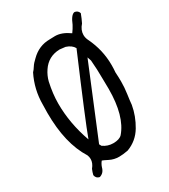

<svg xmlns="http://www.w3.org/2000/svg" viewBox="-201 -882 902 1023"><g transform="rotate(-30 250.0 -370.5)"><path d="M104 44Q83 40 79 18Q83 1 90 -15Q110 -39 110 -64Q110 -77 105 -89Q33 -203 33 -391L34 -442Q34 -535 75 -617Q84 -626 94 -642Q104 -658 124 -676Q173 -725 240 -725L273 -726Q314 -726 360 -693Q374 -712 384 -731Q405 -783 427 -785Q447 -782 453 -763Q443 -736 431 -712Q407 -685 407 -655Q407 -637 416 -619Q457 -535 457 -441Q457 -419 455 -397Q457 -366 457 -340Q457 -303 451.5 -265.5Q446 -228 444 -204Q433 -141 399 -84Q365 -27 303 -4Q272 2 248 2Q217 2 190.5 -11.5Q164 -25 157 -27Q146 -14 140 4Q132 36 104 44ZM152 -160Q184 -248 340 -613Q327 -637 293 -648L258 -652Q188 -650 150 -593Q131 -565 123 -533Q108 -465 108 -405Q108 -283 152 -160ZM257 -76Q294 -76 311 -93Q380 -172 380 -340L379 -402Q379 -460 374 -517L366 -541L188 -109L195 -96Q223 -76 257 -76Z"/></g></svg>

Font: Xiaolai SC
Style: Regular
Weight: 400
Designer: Nozomi Seto 瀬戸のぞみ
Version: Version 3.11;December 4, 2020;FontCreator 13.0.0.2613 64-bit